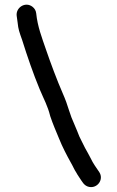

<svg xmlns="http://www.w3.org/2000/svg" viewBox="-20 -724 493 806"><path d="M50 -658C51.1 -648 53 -638.6 54 -629C56.9 -600.2 60.9 -590.3 73 -556C94.3 -488 119.7 -414 146.5 -349.5C165.1 -304.8 179.6 -281.6 191 -236C201.9 -203.4 215.2 -172.9 228 -142C241.7 -107.7 259.7 -73.2 277 -42C283.8 -31.1 293.1 -9.3 300 0C302.7 5.3 307 12.3 313 21C324.6 37.5 332.2 56 353.5 60.5C388.8 68 416.7 29.7 397 -1C385.4 -18.3 370.3 -38.5 361 -59C351.3 -78.4 347 -84.3 337 -103L324 -129C314.5 -148.1 311.3 -153.6 304 -174C296.1 -193.1 288.1 -212.1 280 -231C276.7 -240.3 273.3 -250 270 -260L258 -296C253.3 -308.7 248.3 -321 243 -333C219.5 -386.7 192.9 -458 172.5 -517.5C155.8 -566.2 137.5 -612.9 132 -668C130.7 -679.3 125.5 -688.5 116.5 -695.5C86.4 -718.9 46 -692.4 50 -658Z"/></svg>

Font: HoneyBee
Style: Bd
Weight: 700
Foundry: Cannot Into Space Fonts
Version: Version 0.89